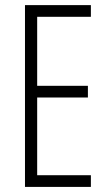

<svg xmlns="http://www.w3.org/2000/svg" viewBox="-20 -734 425 754"><path d="M336.9 0H78.1V-713.9H336.9V-668H126V-397H325.2V-351.1H126V-45.9H336.9Z"/></svg>

Font: Germano
Style: Regular
Weight: 300
Width: 3
Foundry: Ascender Corporation
Version: Version 1.10; ttfautohint (v1.5)